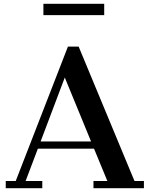

<svg xmlns="http://www.w3.org/2000/svg" viewBox="-20 -993 789 1013"><path d="M10.3 -38.1H63L338.4 -747.1H395L689.5 -38.1H739.3V0H473.1V-38.1H546.4L476.1 -208.5H179.7L115.2 -38.1H203.1V0H10.3ZM460.4 -246.6 321.8 -584 194.3 -246.6ZM209 -973.1H529.8V-913.1H209Z"/></svg>

Font: Cantata One
Style: Regular
Weight: 400
Designer: Joana Maria Correia da Silva
Foundry: Joana Maria Correia da Silva
Version: Version 1.002